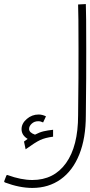

<svg xmlns="http://www.w3.org/2000/svg" viewBox="-84 -817 444 944"><path d="M338 -797Q340 -754 340 -577Q340 -399 339 -356Q338 -317 338 -250Q338 -138 306 -58Q274 22 214.5 64.5Q155 107 75 107Q12 107 -60 80Q-62 79 -63 77Q-64 75 -63 73L-53 47Q-51 42 -46 44Q20 68 75 68Q181 68 240.5 -15Q300 -98 300 -250Q300 -318 301 -356Q302 -399 302 -576Q302 -753 300 -795ZM177 -179V-145Q138 -140 113.5 -128.5Q89 -117 42 -83L34 -121Q40 -126 52 -134Q22 -152 22 -182Q22 -210 47.5 -232Q73 -254 106 -254Q124 -254 142 -245L128 -215Q116 -221 104 -221Q85 -221 72 -209Q59 -197 59 -183Q59 -165 88 -155Q111 -167 130.5 -171.5Q150 -176 177 -179Z"/></svg>

Font: Vibes
Style: Regular
Weight: 400
Designer: AbdElmomen Kadhim
Version: Version 1.100